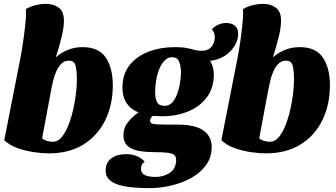

<svg xmlns="http://www.w3.org/2000/svg" viewBox="-20 -774 1741 994"><path d="M232 20Q197 20 154 13.5Q111 7 70 -7.5Q29 -22 2 -48L86 -475Q96 -528 103 -580.5Q110 -633 114 -680Q115 -692 114.5 -704Q114 -716 114 -727Q140 -742 167 -748Q194 -754 218 -754Q258 -754 284.5 -734Q311 -714 311 -667Q311 -632 299 -583Q287 -534 269 -477Q294 -500 329.5 -515Q365 -530 408 -530Q491 -530 527.5 -476Q564 -422 564 -333Q564 -232 525 -152Q486 -72 412 -26Q338 20 232 20ZM254 -40Q279 -40 298.5 -63Q318 -86 333 -123Q348 -160 358 -203Q368 -246 373 -287.5Q378 -329 378 -360Q378 -409 371 -434.5Q364 -460 337 -460Q314 -460 298 -444.5Q282 -429 271.5 -405Q261 -381 255 -355.5Q249 -330 245 -309L198 -58Q209 -48 225 -44Q241 -40 254 -40Z M752 200Q710 200 669.5 196.5Q629 193 596.5 183.5Q564 174 545 155.5Q526 137 527 106Q528 66 557.5 45Q587 24 633 24Q667 24 691.5 35.5Q716 47 729 63Q717 72 713.5 81Q710 90 710 100Q710 123 730 132.5Q750 142 786 142Q826 142 858 121.5Q890 101 892 57Q893 28 868.5 21Q844 14 789 14Q694 14 656.5 -7Q619 -28 619 -73Q619 -112 642.5 -141.5Q666 -171 697 -192Q658 -207 636 -239Q614 -271 614 -320Q614 -391 651.5 -437.5Q689 -484 750.5 -507Q812 -530 885 -530Q923 -530 946 -525.5Q969 -521 986 -516Q1003 -511 1023 -511Q1058 -511 1075 -532Q1092 -553 1092 -582Q1092 -606 1077 -622Q1093 -639 1112 -647Q1131 -655 1151 -655Q1179 -655 1196 -641Q1213 -627 1213 -599Q1213 -568 1195 -537.5Q1177 -507 1144.5 -485.5Q1112 -464 1068 -459Q1077 -444 1082 -426.5Q1087 -409 1087 -389Q1087 -319 1051 -270.5Q1015 -222 954 -197Q893 -172 818 -172Q807 -172 795 -173Q783 -174 770 -174Q765 -169 761 -162.5Q757 -156 757 -148Q757 -135 775.5 -132Q794 -129 831 -129H897Q992 -129 1034.5 -97.5Q1077 -66 1076 -10Q1075 43 1045.5 82.5Q1016 122 968.5 148Q921 174 864.5 187Q808 200 752 200ZM831 -226Q861 -226 879.5 -253Q898 -280 907 -320Q916 -360 917 -399Q917 -430 907.5 -454Q898 -478 871 -478Q849 -478 832 -460.5Q815 -443 804 -415Q793 -387 788 -355Q783 -323 783 -294Q783 -265 793 -245.5Q803 -226 831 -226Z M1356 20Q1321 20 1278 13.5Q1235 7 1194 -7.5Q1153 -22 1126 -48L1210 -475Q1220 -528 1227 -580.5Q1234 -633 1238 -680Q1239 -692 1238.5 -704Q1238 -716 1238 -727Q1264 -742 1291 -748Q1318 -754 1342 -754Q1382 -754 1408.5 -734Q1435 -714 1435 -667Q1435 -632 1423 -583Q1411 -534 1393 -477Q1418 -500 1453.5 -515Q1489 -530 1532 -530Q1615 -530 1651.5 -476Q1688 -422 1688 -333Q1688 -232 1649 -152Q1610 -72 1536 -26Q1462 20 1356 20ZM1378 -40Q1403 -40 1422.5 -63Q1442 -86 1457 -123Q1472 -160 1482 -203Q1492 -246 1497 -287.5Q1502 -329 1502 -360Q1502 -409 1495 -434.5Q1488 -460 1461 -460Q1438 -460 1422 -444.5Q1406 -429 1395.5 -405Q1385 -381 1379 -355.5Q1373 -330 1369 -309L1322 -58Q1333 -48 1349 -44Q1365 -40 1378 -40Z"/></svg>

Font: Sansita Swashed ExtraBold
Style: Regular
Weight: 800
Designer: Pablo Cosgaya
Foundry: Omnibus-Type
Version: Version 1.003; ttfautohint (v1.8.3)